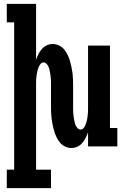

<svg xmlns="http://www.w3.org/2000/svg" viewBox="-20 -755 640 990"><path d="M243 215H15V120H53V-640H15V-735H166V-447Q171 -462 178.5 -476.5Q186 -491 196.5 -503Q207 -515 221.5 -521.5Q236 -528 252 -528Q269 -528 284.5 -520.5Q300 -513 310.5 -500.5Q321 -488 328.5 -472.5Q336 -457 340.5 -441.5Q345 -426 348.5 -409.5Q352 -393 354 -376.5Q356 -360 356.5 -343.5Q357 -327 357 -310V-210Q357 -201 357 -192.5Q357 -184 357.5 -175.5Q358 -167 359 -158.5Q360 -150 361.5 -141.5Q363 -133 365 -124.5Q367 -116 370.5 -108Q374 -100 380.5 -93.5Q387 -87 395 -87Q404 -87 410 -93.5Q416 -100 419.5 -108Q423 -116 425.5 -124.5Q428 -133 429.5 -141.5Q431 -150 432 -158.5Q433 -167 433.5 -175.5Q434 -184 434 -192.5Q434 -201 434 -210V-520H547V-95H585V0H434V-73Q429 -58 421.5 -43.5Q414 -29 403.5 -17Q393 -5 378.5 1.5Q364 8 348 8Q331 8 315.5 0.5Q300 -7 289.5 -19.5Q279 -32 271.5 -47.5Q264 -63 259.5 -78.5Q255 -94 251.5 -110.5Q248 -127 246 -143.5Q244 -160 243.5 -176.5Q243 -193 243 -210V-310Q243 -319 243 -327.5Q243 -336 242.5 -344.5Q242 -353 241 -361.5Q240 -370 238.5 -378.5Q237 -387 235 -395.5Q233 -404 229.5 -412Q226 -420 219.5 -426.5Q213 -433 205 -433Q196 -433 190 -426.5Q184 -420 180.5 -412Q177 -404 174.5 -395.5Q172 -387 170.5 -378.5Q169 -370 168 -361.5Q167 -353 166.5 -344.5Q166 -336 166 -327.5Q166 -319 166 -310V120H243Z"/></svg>

Font: Iosevka HT Extrabold Extended
Style: Regular
Weight: 800
Width: 7
Monospace: yes
Designer: Belleve Invis
Foundry: Belleve Invis
Version: Version 32.3.0; ttfautohint (v1.8.4)